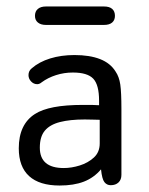

<svg xmlns="http://www.w3.org/2000/svg" viewBox="-20 -563 459 593"><path d="M286 -238Q271 -239 262.5 -239Q254 -239 248.5 -239Q243 -239 237 -239Q183 -239 146.5 -232Q110 -225 88 -211Q38 -179 38 -105Q38 -48 70 -19Q102 10 164 10Q208 10 239 -2Q270 -14 292 -40Q295 -10 302.5 -0.5Q310 9 322 9Q337 9 346 0.5Q355 -8 355 -23V-226Q355 -278 351.5 -302Q348 -326 337 -342Q321 -368 289 -380.5Q257 -393 210 -393Q169 -393 135 -382.5Q101 -372 78 -352Q68 -344 68 -331Q68 -320 76 -311.5Q84 -303 95 -303Q102 -303 109 -309Q128 -323 153 -331Q178 -339 205 -339Q250 -339 268 -320Q286 -301 286 -252ZM288 -193V-120Q288 -93 270 -76.5Q252 -60 226.5 -52Q201 -44 177 -44Q103 -44 103 -107Q103 -141 118.5 -159.5Q134 -178 165 -186Q196 -194 242 -194Q262 -194 268.5 -193.5Q275 -193 288 -193ZM122 -543Q106 -543 97 -535.5Q88 -528 88 -514Q88 -501 97 -493.5Q106 -486 122 -486H301Q318 -486 326.5 -493.5Q335 -501 335 -514Q335 -528 326.5 -535.5Q318 -543 301 -543Z"/></svg>

Font: Beiruti
Style: Regular
Weight: 400
Designer: Arlette Boutros
Foundry: Boutros
Version: Version 1.41